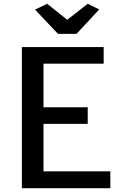

<svg xmlns="http://www.w3.org/2000/svg" viewBox="-20 -991 639 1011"><path d="M285.6 -812.5 164.6 -940.4 228.5 -971.2 334 -886.7 441.9 -971.2 502.4 -941.4 382.8 -812.5ZM95.2 0V-743.2H525.9V-655.8H209V-426.3H441.9V-338.9H209V-88.9H561V0Z"/></svg>

Font: HaufeMerriweatherSans
Style: Regular
Weight: 400
Designer: Eben Sorkin ( eben@eyebytes.com )
Foundry: Eben Sorkin
Version: Version 1.56